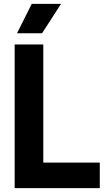

<svg xmlns="http://www.w3.org/2000/svg" viewBox="-20 -969 536 989"><path d="M55.5 0V-740H203V-131.5H494V0ZM67.5 -797.5 143.5 -949H294.5L196.5 -797.5Z"/></svg>

Font: Encode Sans Condensed Condensed
Style: Bold
Weight: 700
Width: 3
Designer: Multiple Designers
Foundry: Impallari Type
Version: Version 3.000; ttfautohint (v1.8.3) -l 8 -r 50 -G 200 -x 14 